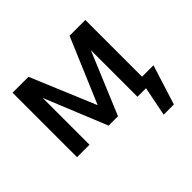

<svg xmlns="http://www.w3.org/2000/svg" viewBox="-165 -732 1117 1117"><g transform="rotate(-45 393.5 -174.0)"><path d="M532.2 -530.3H662.1V-63.5H755.9L678.7 181.6H594.7L630.9 0H560.5V-383.3L400.4 0H323.2L166 -384.8V0H63.5V-530.3H194.3L362.3 -128.9Z"/></g></svg>

Font: Pretendard Medium
Style: Regular
Weight: 500
Designer: Base glyphs from Inter by Rasmus Andersson; Hangeul glyphs from Noto Sans CJK(Source Han Sans) by Jang Soo-young and Kan
Foundry: Kil Hyung-jin
Version: Version 1.309